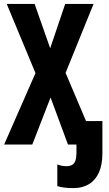

<svg xmlns="http://www.w3.org/2000/svg" viewBox="-20 -734 552 975"><path d="M353 221.2Q326.2 221.2 305.7 218.5Q285.2 215.8 271 210.9V101.1Q282.2 105.5 293.5 107.7Q304.7 109.9 316.9 109.9Q335.9 109.9 347.2 102.8Q358.4 95.7 363.3 80.8Q368.2 65.9 368.2 42V0H325.2L236.8 -238.8L144 0H1L160.2 -362.8L14.2 -713.9H155.8L234.9 -488.8L311 -713.9H455.1L313 -363.8L417 -119.1H500V43.9Q500 103 482.2 142.3Q464.4 181.6 431.4 201.4Q398.4 221.2 353 221.2Z"/></svg>

Font: Open Sans Condensed
Style: Regular
Weight: 400
Width: 3
Designer: Monotype Design Team
Foundry: Monotype Imaging Inc.
Version: Version 3.000